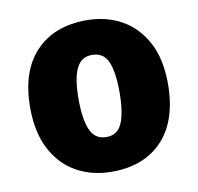

<svg xmlns="http://www.w3.org/2000/svg" viewBox="-68 -630 734 711"><g transform="rotate(-10 299.0 -274.5)"><path d="M558 -276Q558 -138 489 -64Q420 10 298 10Q223 10 164.5 -23Q106 -56 73 -120Q40 -184 40 -276Q40 -412 109.5 -485.5Q179 -559 301 -559Q376 -559 434 -526Q492 -493 525 -430Q558 -367 558 -276ZM222 -276Q222 -200 239.5 -160Q257 -120 300 -120Q342 -120 359 -160Q376 -200 376 -276Q376 -352 359 -390.5Q342 -429 299 -429Q258 -429 240 -390.5Q222 -352 222 -276Z"/></g></svg>

Font: Noto Sans Disp ExtBd
Style: Regular
Weight: 800
Designer: Monotype Design Team
Foundry: Monotype Imaging Inc.
Version: Version 2.000;GOOG;noto-source:20170915:90ef993387c0; ttfaut